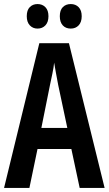

<svg xmlns="http://www.w3.org/2000/svg" viewBox="-20 -927 536 947"><path d="M373 0 332 -192H165L125 0H0L174 -714H320L496 0ZM267 -508Q260 -542 256 -567Q252 -592 247 -618Q245 -595 238.5 -564.5Q232 -534 227 -510L184 -296H312ZM112 -847Q112 -877 127 -892Q142 -907 165 -907Q189 -907 204 -891.5Q219 -876 219 -847Q219 -818 204 -802Q189 -786 165 -786Q142 -786 127 -802Q112 -818 112 -847ZM275 -847Q275 -877 290 -892Q305 -907 329 -907Q353 -907 368 -891.5Q383 -876 383 -847Q383 -818 368 -802Q353 -786 329 -786Q304 -786 289.5 -802Q275 -818 275 -847Z"/></svg>

Font: Noto Sans Gujarati UI ExtraCondensed SemiBold
Style: Regular
Weight: 600
Width: 2
Designer: Jelle Bosma - Monotype Design Team, Universal Thirst
Foundry: Monotype Imaging Inc.
Version: Version 2.106; ttfautohint (v1.8.4.7-5d5b)